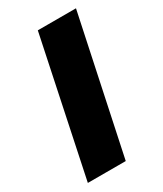

<svg xmlns="http://www.w3.org/2000/svg" viewBox="-138 -566 529 623"><g transform="rotate(-30 126.5 -255.0)"><path d="M3 0 110 -510H253L145 0Z"/></g></svg>

Font: Saira SemiCondensed
Style: Bold Italic
Weight: 700
Width: 4
Italic angle: -12°
Designer: Hector Gatti with collaboration of the Omnibus-Type team
Foundry: Omnibus-Type
Version: Version 1.101